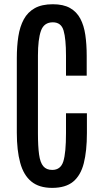

<svg xmlns="http://www.w3.org/2000/svg" viewBox="-20 -889 488 919"><path d="M229.5 10.3C272.5 10.3 306 0.3 330.1 -19.5C354.2 -39.4 371.2 -68.8 381.1 -107.9C391 -147 396 -195.1 396 -252.4V-346.7H295.9V-251.5C295.9 -189 291.7 -144 283.2 -116.7C274.7 -89.4 257 -75.7 230 -75.7C211.4 -75.7 197.2 -81.5 187.3 -93.3C177.3 -105 170.6 -123.8 167 -149.7C163.4 -175.5 161.6 -209.3 161.6 -251V-623C161.6 -674.8 166.4 -714.3 176 -741.5C185.6 -768.6 204.6 -782.2 232.9 -782.2C259.6 -782.2 276.8 -769 284.4 -742.4C292.1 -715.9 295.9 -675.9 295.9 -622.6V-526.9H395V-622.1C395 -658.5 392.8 -691.8 388.4 -721.9C384 -752 376 -778.1 364.3 -800C352.5 -822 336.1 -838.9 314.9 -850.8C293.8 -862.7 266.4 -868.7 232.9 -868.7C197.8 -868.7 168.9 -862.4 146.5 -849.9C124 -837.3 106.5 -819.6 94 -796.6C81.5 -773.7 72.8 -746.5 67.9 -715.1C63 -683.7 60.5 -649.1 60.5 -611.3V-253.4C60.5 -197.1 65.9 -149.3 76.7 -109.9C87.4 -70.5 105.1 -40.6 129.9 -20.3C154.6 0.1 187.8 10.3 229.5 10.3Z"/></svg>

Font: Antonio
Style: Regular
Weight: 400
Designer: Vernon Adams
Foundry: Vernon Adams
Version: Version 1.002